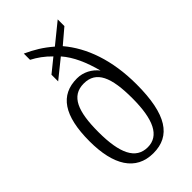

<svg xmlns="http://www.w3.org/2000/svg" viewBox="-237 -832 913 913"><g transform="rotate(-45 219.5 -376.0)"><path d="M220 10C336 10 395 -76 395 -279C395 -442 349 -568 275 -655L348 -717V-762L247 -680C204 -717 167 -739 119 -761V-719C150 -703 180 -682 209 -652L141 -597V-552L234 -627C274 -581 300 -521 320 -446C295 -478 257 -499 214 -499C102 -499 45 -418 45 -245C45 -85 102 10 220 10ZM221 -29C141 -29 106 -103 106 -246C106 -384 135 -459 220 -459C304 -459 334 -387 334 -246C334 -103 298 -29 221 -29Z"/></g></svg>

Font: Noto Serif Devanagari ExtraCondensed Light
Style: Regular
Weight: 300
Width: 2
Designer: Universal Thirst, Indian Type Foundry and the Monotype Design Team
Foundry: Monotype Imaging Inc.
Version: Version 2.004